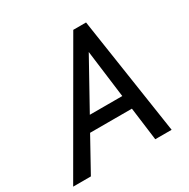

<svg xmlns="http://www.w3.org/2000/svg" viewBox="-206 -833 961 976"><g transform="rotate(-30 274.0 -345.0)"><path d="M-50 0 349 -690H424L528 0H432L405 -208L452 -194H116L183 -233L54 0ZM196 -256 161 -274H442L400 -247L355 -599L383 -593Z"/></g></svg>

Font: Radio Canada
Style: Italic
Weight: 400
Italic angle: -12°
Designer: Charles Daoud, Etienne Aubert Bonn, Alexandre Saumier Demers, Jacques Le Bailly
Foundry: Radio-Canada
Version: Version 2.104;gftools[0.9.28.dev5+ged2979d]